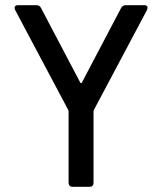

<svg xmlns="http://www.w3.org/2000/svg" viewBox="-20 -720 625 739"><path d="M244 -16V-292Q244 -294 242 -298L38 -682Q36 -688 36 -689Q36 -700 49 -700H120Q133 -700 138 -689L289 -402Q292 -398 295 -402L446 -689Q452 -700 464 -700H536Q548 -700 548 -690L546 -682L342 -298Q340 -294 340 -292V-16Q340 -9 336 -5Q332 -1 325 -1H259Q252 -1 248 -5Q244 -9 244 -16Z"/></svg>

Font: Barlow_Medium_SS
Style: Regular
Weight: 500
Designer: Jeremy Tribby
Foundry: Jeremy Tribby
Version: Version 1.101 August 23, 2024